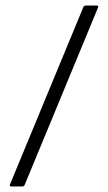

<svg xmlns="http://www.w3.org/2000/svg" viewBox="-20 -675 391 695"><path d="M22 0Q13 0 16 -7L282 -650Q285 -655 291 -655H329Q338 -655 335 -648L69 -5Q66 0 60 0Z"/></svg>

Font: Sofia Sans Light
Style: Regular
Weight: 300
Designer: Botio Nikoltchev, Ani Petrova
Foundry: lettersoup
Version: Version 4.100; ttfautohint (v1.8.3)